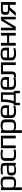

<svg xmlns="http://www.w3.org/2000/svg" viewBox="2748 -3282 732 6269"><g transform="rotate(-90 3114.5 -148.0)"><path d="M258 10Q217 10 179.5 0Q142 -10 132 -31V198H42V-484H132V-432Q143 -494 297 -494Q394 -494 438 -454Q483 -414 483 -357V-158Q483 -6 326 8Q288 10 258 10ZM391 -147V-325Q391 -391 362 -411Q332 -429 259 -429Q184 -429 155 -411Q127 -392 127 -325V-147Q127 -85 156 -69Q186 -51 260 -51Q334 -51 362 -69Q391 -86 391 -147Z M930 0H843V-46Q831 10 697 10Q596 10 558 -21Q520 -50 520 -144Q520 -224 556 -256Q592 -286 695 -286H840V-363Q840 -403 815 -417Q790 -431 723 -431Q648 -431 557 -419V-485Q656 -494 736 -494Q857 -494 894 -465Q930 -435 930 -342ZM608 -141Q608 -87 625 -67Q642 -47 694 -47H712Q733 -47 740 -47Q747 -47 767 -48Q787 -49 796 -52Q805 -55 817.5 -60.5Q830 -66 835 -75Q840 -84 840 -96V-230H701Q639 -230 623.5 -215Q608 -200 608 -141Z M1363 -4Q1295 10 1208 10Q1125 10 1083 -2Q1051 -10 1034.5 -26Q1018 -42 1007 -73Q995 -103 995 -148V-326Q995 -407 1026 -442Q1058 -479 1105 -487Q1155 -494 1218 -494Q1287 -494 1356 -479V-413Q1276 -433 1207 -433Q1128 -433 1108 -417Q1087 -400 1087 -339V-139Q1087 -86 1112 -70Q1137 -53 1217 -53Q1290 -53 1363 -72Z M1819 0H1729V-418H1500V0H1410V-484H1819Z M2124 10Q2083 10 2045.5 0Q2008 -10 1998 -31V198H1908V-484H1998V-432Q2009 -494 2163 -494Q2260 -494 2304 -454Q2349 -414 2349 -357V-158Q2349 -6 2192 8Q2154 10 2124 10ZM2257 -147V-325Q2257 -391 2228 -411Q2198 -429 2125 -429Q2050 -429 2021 -411Q1993 -392 1993 -325V-147Q1993 -85 2022 -69Q2052 -51 2126 -51Q2200 -51 2228 -69Q2257 -86 2257 -147Z M2610 -494Q2714 -494 2763 -458Q2812 -422 2812 -329V-222H2487V-149Q2487 -95 2525 -75Q2563 -55 2634 -55Q2698 -55 2793 -79V-10Q2696 10 2606 10Q2512 10 2454 -25.5Q2396 -61 2396 -138V-329Q2396 -421 2448.5 -457.5Q2501 -494 2610 -494ZM2608 -434Q2546 -434 2516.5 -419Q2487 -404 2487 -357V-281H2722V-357Q2722 -403 2694.5 -418.5Q2667 -434 2608 -434Z M3153 -64V-420H3002V-395Q3002 -205 2948 -64ZM2922 -450V-484H3233V-64H3281V134H3204V0H2891V134H2813V-64H2860Q2922 -205 2922 -450Z M3532 -494Q3636 -494 3685 -458Q3734 -422 3734 -329V-222H3409V-149Q3409 -95 3447 -75Q3485 -55 3556 -55Q3620 -55 3715 -79V-10Q3618 10 3528 10Q3434 10 3376 -25.5Q3318 -61 3318 -138V-329Q3318 -421 3370.5 -457.5Q3423 -494 3532 -494ZM3530 -434Q3468 -434 3438.5 -419Q3409 -404 3409 -357V-281H3644V-357Q3644 -403 3616.5 -418.5Q3589 -434 3530 -434Z M3719 -50Q3782 -50 3804 -65.5Q3826 -81 3826 -134V-484H4213V0H4124V-418H3915V-141Q3915 -44 3870 -17Q3846 -2 3821 2.5Q3796 7 3751 7Q3727 7 3719 6Z M4492 -494Q4596 -494 4645 -458Q4694 -422 4694 -329V-222H4369V-149Q4369 -95 4407 -75Q4445 -55 4516 -55Q4580 -55 4675 -79V-10Q4578 10 4488 10Q4394 10 4336 -25.5Q4278 -61 4278 -138V-329Q4278 -421 4330.5 -457.5Q4383 -494 4492 -494ZM4490 -434Q4428 -434 4398.5 -419Q4369 -404 4369 -357V-281H4604V-357Q4604 -403 4576.5 -418.5Q4549 -434 4490 -434Z M5176 0H5086V-217H4848V0H4758V-484H4848V-283H5086V-484H5176Z M5376 0H5259V-484H5344V-93L5584 -484H5701V0H5616V-400Z M5845 0H5725L5914 -206Q5766 -206 5766 -307V-359Q5766 -435 5800 -460Q5833 -484 5934 -484H6182V0H6092V-194H6011ZM5943 -422Q5891 -422 5874 -409Q5857 -396 5857 -351V-337Q5857 -287 5868.5 -271.5Q5880 -256 5922 -256H6092V-422Z"/></g></svg>

Font: Gamestation Display
Style: Regular
Weight: 400
Designer: Jonas Hecksher
Foundry: Jonas Hecksher, Playtypeª, e-types AS
Version: Version 1.003